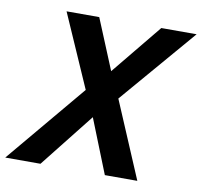

<svg xmlns="http://www.w3.org/2000/svg" viewBox="-144 -757 883 839"><g transform="rotate(10 297.0 -338.0)"><path d="M518.1 0H374L278.3 -240.2L88.4 0H-67.9L227.1 -352.1L85 -675.8H230L322.3 -452.1L505.4 -675.8H662.1L374 -339.8Z"/></g></svg>

Font: Cadman
Style: Bold Italic
Weight: 700
Italic angle: -12°
Designer: Paul James MIller
Foundry: High-Logic / Made with FontCreator
Version: Version 2.114;March 28, 2021;FontCreator 13.0.0.2683 64-bit